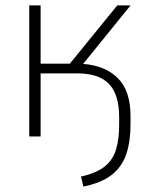

<svg xmlns="http://www.w3.org/2000/svg" viewBox="-20 -504 554 709"><path d="M288 185 279 148Q337 135 367 110.5Q397 86 408.5 48Q420 10 420 -42V-71Q420 -155 382.5 -194Q345 -233 266 -233H130V0H88V-484H130V-269H238L413 -484H462L287 -268Q368 -262 415 -215.5Q462 -169 462 -75V-45Q462 18 446.5 64.5Q431 111 393.5 141Q356 171 288 185Z"/></svg>

Font: Nunito Sans ExtraLight
Style: Regular
Weight: 200
Designer: Vernon Adams
Foundry: Vernon Adams
Version: Version 3.006; ttfautohint (v1.8.3)